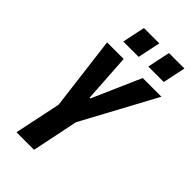

<svg xmlns="http://www.w3.org/2000/svg" viewBox="-281 -1016 1097 1097"><g transform="rotate(45 267.5 -468.0)"><path d="M93 0 152 -281 96 -729H230L249 -435H255L384 -729H535L293 -281L235 0ZM158 -798 187 -936H311L282 -798ZM360 -798 389 -936H514L485 -798Z"/></g></svg>

Font: Mona Sans Condensed
Style: Bold Italic
Weight: 700
Width: 3
Italic angle: -11.7°
Designer: Deni Anggara
Foundry: GitHub
Version: Version 1.001; ttfautohint (v1.8.4.7-5d5b);gftools[0.9.31]